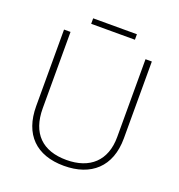

<svg xmlns="http://www.w3.org/2000/svg" viewBox="-148 -953 1011 1085"><g transform="rotate(20 358.0 -410.0)"><path d="M490 -830H227V-797H490ZM622 -252V-714H584V-246C584 -103 498 -26 358 -26C214 -26 133 -104 133 -255V-714H94V-254C94 -84 189 10 356 10C518 10 622 -80 622 -252Z"/></g></svg>

Font: Noto Sans Telugu ExtraLight
Style: Regular
Weight: 200
Designer: Jelle Bosma - Monotype Design Team
Foundry: Monotype Imaging Inc.
Version: Version 2.005